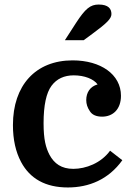

<svg xmlns="http://www.w3.org/2000/svg" viewBox="-20 -816 586 846"><path d="M349 -639 387 -667C451 -714 471 -734 471 -754C471 -777 458 -796 415 -796C378 -796 356 -778 315 -715L266 -639ZM300 -550C136 -550 37 -439 37 -265C37 -201 49 -147 73 -102C112 -29 180 10 279 10C372 10 458 -25 519 -110L465 -152C425 -97 358 -72 303 -72C251 -72 219 -95 198 -134C182 -165 172 -201 172 -273C172 -352 184 -407 207 -438C230 -469 263 -484 305 -484C352 -484 393 -468 410 -444C377 -435 360 -408 360 -375C360 -358 365 -342 376 -326C386 -310 404 -302 430 -302C477 -302 513 -334 513 -394C513 -488 424 -550 300 -550Z"/></svg>

Font: Domine
Style: Bold
Weight: 700
Designer: Pablo Impallari, Rodrigo Fuenzalida, Brenda Gallo
Foundry: Pablo Impallari, Rodrigo Fuenzalida, Brenda Gallo
Version: Version 2.000